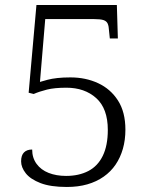

<svg xmlns="http://www.w3.org/2000/svg" viewBox="-20 -734 599 764"><path d="M246 10Q181 10 141 -5.5Q101 -21 82.5 -44.5Q64 -68 64 -92Q64 -116 75.5 -127.5Q87 -139 108 -139Q108 -106 125.5 -82Q143 -58 173.5 -46Q204 -34 243 -34Q294 -34 331.5 -53.5Q369 -73 389 -114Q409 -155 409 -217Q409 -302 363 -343.5Q317 -385 244 -385Q197 -385 167 -377.5Q137 -370 114 -360L94 -365L125 -714H445L449 -581H417L414 -610Q413 -630 408.5 -640Q404 -650 392 -654Q380 -658 355 -658H160L139 -408Q152 -412 169 -416.5Q186 -421 208.5 -423.5Q231 -426 260 -426Q321 -426 370.5 -403Q420 -380 449.5 -334Q479 -288 479 -218Q479 -177 469 -142Q459 -107 440 -79Q421 -51 392.5 -31Q364 -11 327.5 -0.5Q291 10 246 10Z"/></svg>

Font: Noto Serif Gujarati Light
Style: Regular
Weight: 300
Version: Version 2.102